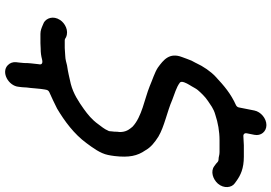

<svg xmlns="http://www.w3.org/2000/svg" viewBox="-180 -658 1093 774"><g transform="rotate(90 367.0 -270.5)"><path d="M175.5 112.5C192.2 112.5 203.5 111 219.4 106.9C238 102.2 240.2 111.9 238.9 118L238.2 121.6C236.3 136 232.8 168.5 233.6 177.6C233.6 178.5 233.6 179.9 233.4 181C232.7 184.5 232.6 191.6 231.7 199L230.2 211.8C229.3 224.8 232.8 235.7 242.1 244.9C270.8 273.3 326.1 242.2 329.4 201.2L331 187.9C332.4 177.4 331.4 171 332.8 164C334.5 155.3 336.9 113.1 340.1 97L341.7 89C342.6 84.5 346.2 79.9 350.9 77.8C373.9 67.3 392.6 59 417.2 46.4C468.4 16 520.2 -22.6 556.3 -71.9C574.8 -97 597.9 -127.3 604.2 -159C605.8 -166.8 607.3 -174.9 608.5 -185C615.3 -243.4 608.2 -277.3 585.5 -309.6C585.4 -309.8 585.2 -310.1 585.1 -310.4C572.6 -332.2 553.9 -346.8 530.3 -362C489.1 -386.4 431.4 -396.4 381 -418.3C360 -426.8 331.5 -434.1 312.6 -448.6C304 -455.3 314.8 -475.3 321.5 -486.6L327.7 -496.9C331.7 -503 336.2 -513.5 342.6 -520.9C353.2 -533.2 369.5 -550.6 385.6 -561.1C402.7 -571.9 415.3 -584.3 443.4 -591.9C473.3 -601.9 508.4 -608.5 545.5 -608.5L592.5 -608.5C605.8 -608.5 611 -604.5 622.7 -604.5C630.8 -604.5 633.6 -599.4 639.7 -594.4L649.1 -587.5C670.4 -571.1 702.7 -582.2 719.8 -601.9C740.7 -626.1 736 -657.4 719 -669.4L709.3 -676.5C686.1 -693.4 658.8 -706.5 611 -706.5H565C552.6 -706.5 539.3 -704.5 526.6 -704.5C520.4 -704.5 515.2 -709.9 516.6 -717L523 -749C528.3 -775.2 510.3 -797.5 483.7 -797.5C457.1 -797.5 430.3 -775.2 425 -749L412.5 -686C411.6 -681.5 408 -676.9 403.3 -674.8C356.5 -653.6 326.2 -627.6 288.7 -592.7C268 -573.6 246.7 -542.7 233.7 -514C233.6 -513.7 233.4 -513.3 233.3 -513L224 -495.6C219.3 -484.5 214.6 -471 209.7 -457.8C189.7 -406.5 221.1 -382.4 252.3 -359.7C271.8 -347 301.1 -338.2 327.7 -326.7C376.9 -306.7 450.7 -295.4 490.3 -257.8C490.5 -257.6 490.9 -257.1 491.1 -256.8L497.5 -248.8C504.8 -239.7 515.2 -221.6 510.5 -195.3C510.4 -188.6 510.6 -180.6 509 -173C507.9 -167.2 509.7 -164.2 505.9 -158.6C500.5 -145.1 487.7 -129.5 479.9 -119.2C462.9 -95 440.2 -76.6 418.7 -61.3C390.1 -41.1 358 -19.3 317.8 -8.9C292 -3.2 271.9 2.2 242.9 6.3C232.7 8.5 220 13.2 204.2 13.5C201 13.9 194.5 14.5 189 14.5C185.6 14.9 178.2 15.5 172.9 15.5H141.9C136.8 15.5 133 12.2 129.6 10.3C103 -1.8 73.1 14.4 60.1 34.2C41.5 62.5 53.3 89.8 70.3 99.6L79 103.4C92 109.1 102.8 113.5 116.3 113.5H153.3C160.7 113.5 168.2 112.5 175.5 112.5Z"/></g></svg>

Font: Smoothie
Style: LightIt
Weight: 400
Foundry: Cannot Into Space Fonts
Version: Version 0.8